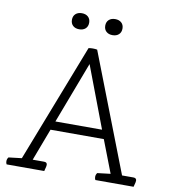

<svg xmlns="http://www.w3.org/2000/svg" viewBox="-89 -889 849 965"><g transform="rotate(10 336.0 -407.0)"><path d="M658 0H463Q459 -6 459 -16Q459 -27 466 -36L533 -44L469 -210H197L135 -46H193Q209 -46 209 -32Q209 -25 204 -8L202 0H10Q6 -6 6 -16Q6 -27 13 -36L80 -44L314 -647Q324 -649 336 -649Q348 -649 358 -647L591 -46H649Q665 -46 665 -32Q665 -25 660 -8ZM452 -255 333 -569 214 -255ZM295 -773Q295 -754 283 -743Q271 -732 251 -732Q231 -732 219 -743Q207 -754 207 -773Q207 -792 219 -803Q231 -814 251 -814Q271 -814 283 -803Q295 -792 295 -773ZM465 -773Q465 -754 453 -743Q441 -732 421 -732Q401 -732 389 -743Q377 -754 377 -773Q377 -792 389 -803Q401 -814 421 -814Q441 -814 453 -803Q465 -792 465 -773Z"/></g></svg>

Font: Scope One
Style: Regular
Weight: 400
Designer: Dalton Maag Ltd
Foundry: Dalton Maag Ltd
Version: Version 1.001; ttfautohint (v1.4.1) -l 11 -r 50 -G 50 -x 14 